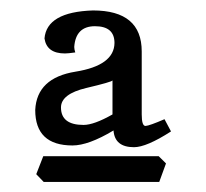

<svg xmlns="http://www.w3.org/2000/svg" viewBox="-20 -621 403 375"><path d="M143.1 -377Q163.6 -377 199.7 -397.5V-463.9Q198.2 -460.9 148.7 -449.2Q99.1 -437.5 99.1 -411.1Q99.1 -377 143.1 -377ZM241.7 -333.5Q204.1 -333.5 201.7 -366.2Q152.8 -336.9 121.6 -336.9Q48.8 -336.9 48.8 -406.2Q51.8 -468.8 127.4 -481Q203.1 -493.2 203.6 -537.1Q203.6 -569.8 165.5 -569.8Q127.9 -569.8 125 -529.3Q125 -524.9 127 -518.6Q112.8 -516.6 106.9 -516.6Q71.3 -516.6 66.9 -545.9Q71.3 -597.7 161.6 -600.6Q256.8 -600.6 256.8 -520.5V-397.5Q256.8 -375 264.2 -375Q272 -375.5 301.3 -388.2L314 -364.3Q266.1 -333.5 241.7 -333.5ZM291 -265.6H65.4L50.8 -280.8L64.5 -315.9H290L304.2 -301.8Z"/></svg>

Font: Almanac
Style: Regular
Weight: 400
Designer: Eden's Almanac
Version: Version 3.501;March 28, 2021;FontCreator 13.0.0.2683 64-bit